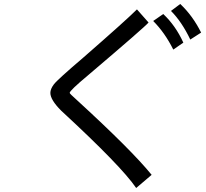

<svg xmlns="http://www.w3.org/2000/svg" viewBox="-20 -856 1040 970"><path d="M996.1 -691.4 941.4 -656.2Q898.4 -746.1 843.8 -800.8L890.6 -835.9Q953.1 -777.3 996.1 -691.4ZM746.1 27.3 668 93.8Q593.8 -15.6 289.1 -296.9Q234.4 -351.6 234.4 -386.7Q234.4 -406.2 252 -429.7Q269.5 -453.1 402.3 -566.4Q617.2 -753.9 671.9 -808.6L730.5 -742.2Q710.9 -718.8 425.8 -476.6Q332 -398.4 332 -386.7Q332 -382.8 367.2 -351.6Q644.5 -97.7 746.1 27.3ZM906.2 -640.6 855.5 -605.5Q812.5 -691.4 753.9 -750L804.7 -785.2Q867.2 -726.6 906.2 -640.6Z"/></svg>

Font: WenQuanYi Micro Hei Mono
Style: Regular
Weight: 400
Foundry: Ascender Corporation
Version: Version 0.2.0-beta